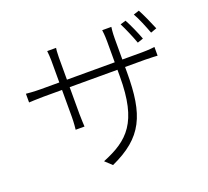

<svg xmlns="http://www.w3.org/2000/svg" viewBox="-139 -955 1278 1182"><g transform="rotate(-20 500.0 -364.5)"><path d="M784 -754 748 -743C767 -706 794 -643 809 -601L847 -614C832 -655 803 -720 784 -754ZM882 -784 845 -772C866 -736 890 -676 907 -631L946 -645C929 -687 901 -749 882 -784ZM54 -541V-484C58 -484 109 -487 149 -487H271V-310C271 -276 267 -232 266 -228H324C324 -232 321 -277 321 -310V-487H634V-443C634 -143 539 -57 364 14L408 55C628 -45 684 -173 684 -451V-487H815C855 -487 891 -484 896 -484V-541C890 -540 855 -536 815 -536H684V-673C684 -711 688 -744 689 -748H629C630 -744 634 -711 634 -673V-536H321V-682C321 -713 324 -740 325 -743H267C269 -725 271 -698 271 -681V-536H149C111 -536 57 -540 54 -541Z"/></g></svg>

Font: Noto Sans TC Light
Style: Regular
Weight: 300
Designer: Ryoko NISHIZUKA 西塚涼子 (kana, bopomofo & ideographs); Paul D. Hunt (Latin, Greek & Cyrillic); Sandoll Communications 산돌커뮤니
Foundry: Adobe
Version: Version 2.004;hotconv 1.0.118;makeotfexe 2.5.65603